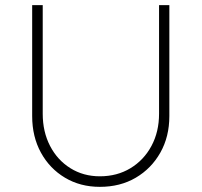

<svg xmlns="http://www.w3.org/2000/svg" viewBox="-20 -720 783 746"><path d="M368 6Q292 6 232.5 -29.5Q173 -65 139 -127Q105 -189 105 -269V-700H146V-278Q146 -208 174.5 -153Q203 -98 253.5 -66.5Q304 -35 368 -35Q435 -35 487 -66.5Q539 -98 568.5 -153Q598 -208 598 -278V-700H638V-269Q638 -189 603 -127Q568 -65 507.5 -29.5Q447 6 368 6Z"/></svg>

Font: Readex Pro Light
Style: Regular
Weight: 300
Designer: Bonnie Shaver-Troup, Thomas Jockin
Foundry: Lexend
Version: Version 1.200; ttfautohint (v1.8.3)